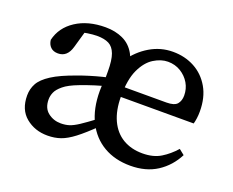

<svg xmlns="http://www.w3.org/2000/svg" viewBox="-88 -632 957 790"><g transform="rotate(20 391.0 -237.5)"><path d="M133.7 -128.7Q133.7 -90.5 157.9 -71.7Q182.1 -52.8 213.7 -52.8Q234.5 -52.8 251.3 -58.2Q268 -63.7 290.7 -78.6Q313.3 -93.5 350.7 -121.4L370.1 -96.5Q324.8 -52.3 293.8 -28.7Q262.7 -5 236.8 4Q210.9 13.1 179.4 13.1Q123.9 13.1 84.5 -19.4Q45.1 -52 45.1 -114Q45.1 -142.4 58.3 -166.7Q71.5 -190.9 107.4 -214Q143.2 -237.2 210.8 -261Q231.8 -268.9 257.9 -276.9Q284 -284.9 311.6 -291.9Q339.2 -298.9 364.2 -303V-266.7Q330.1 -259.6 292.7 -247.7Q255.2 -235.8 232.3 -226.7Q188.5 -210.2 167.8 -192.8Q147 -175.5 140.4 -159.8Q133.7 -144.2 133.7 -128.7ZM542.2 13.1Q475 13.1 425.1 -16Q375.2 -45.1 347.4 -100.2Q319.6 -155.4 319.6 -233.5Q319.6 -274.8 329.8 -310.9Q339.9 -347.1 357.2 -377.1L369.4 -385.3Q401.5 -432.4 448.1 -460Q494.6 -487.7 548.4 -487.7Q601.2 -487.7 643.4 -464.9Q685.6 -442.1 710.6 -398.8Q735.6 -355.5 735.6 -294.5Q735.6 -278.5 733.6 -264.2Q731.6 -249.8 728.6 -239.6H363.2V-282.2H593.5Q628.5 -282.2 640.6 -296.7Q652.6 -311.2 652.6 -333.9Q652.6 -363.2 638.4 -387.5Q624.1 -411.8 599.2 -427.1Q574.3 -442.3 543 -442.3Q512.7 -442.3 481.5 -422.9Q450.3 -403.5 429.8 -359.7Q409.4 -315.8 409.4 -241.9Q409.4 -180.9 429.3 -138.1Q449.2 -95.4 485.8 -73.5Q522.5 -51.7 571.7 -51.7Q619.3 -51.7 651.6 -71.5Q683.9 -91.2 710.7 -121.7L734.3 -102.9Q707.1 -49.6 658.8 -18.2Q610.5 13.1 542.2 13.1ZM401.7 -331V-239.5H323.6V-320.7Q323.6 -369.4 313.8 -395.8Q303.9 -422.2 284.1 -432.3Q264.3 -442.3 233.2 -442.3Q214.2 -442.3 191.3 -438.8Q168.4 -435.4 140.1 -424.5L183.7 -454L158.8 -367.1Q152.1 -343.5 138.6 -331.4Q125.1 -319.3 104.6 -319.3Q84.2 -319.3 72.4 -330.8Q60.5 -342.4 58.3 -361.8Q71.7 -419.1 124.1 -453.4Q176.5 -487.7 253.4 -487.7Q296.2 -487.7 329.9 -472Q363.7 -456.3 382.7 -421.9Q401.7 -387.6 401.7 -331Z"/></g></svg>

Font: Adobe Variable Font Prototype
Style: Regular
Weight: 389
Designer: Frank Grießhammer
Foundry: Adobe
Version: Version 1.004;hotconv 1.0.113;makeotfexe 2.5.65598